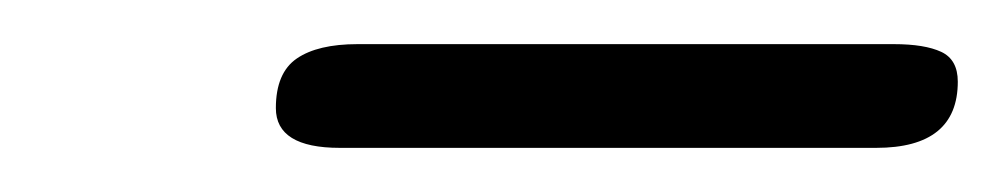

<svg xmlns="http://www.w3.org/2000/svg" viewBox="-20 -628 454 87"><path d="M105 -579Q105 -595 114.5 -601.5Q124 -608 142 -608H385Q399 -608 406.5 -604.5Q414 -601 414 -591Q414 -561 377 -561H134Q105 -561 105 -579Z"/></svg>

Font: Kodchasan Light
Style: Italic
Weight: 300
Italic angle: -10°
Version: Version 1.000; ttfautohint (v1.6)